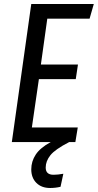

<svg xmlns="http://www.w3.org/2000/svg" viewBox="-20 -709 488 958"><path d="M216 -616 184 -387H369L358 -314H174L139 -73H368L356 0H325Q255 36 231.5 65.5Q208 95 208 127Q208 163 247 163Q268 163 296 158L282 223Q257 229 230 229Q187 229 161.5 203.5Q136 178 136 136Q136 96 158.5 62Q181 28 233 0H39L136 -689H448L427 -616Z"/></svg>

Font: Fira Sans Compressed
Style: Italic
Weight: 400
Width: 1
Italic angle: -8°
Designer: bBox Type GmbH & Carrois Corporate GbR & Edenspiekermann AG
Foundry: bBox Type GmbH & Carrois Corporate GbR & Edenspiekermann AG
Version: Version 4.301